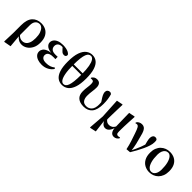

<svg xmlns="http://www.w3.org/2000/svg" viewBox="216 -2169 3734 3734"><g transform="rotate(45 2083.0 -302.0)"><path d="M70.7 208.4 79.1 -31.5 79.3 -243.1Q79.3 -402.7 148.4 -477.3Q217.4 -551.9 333.5 -551.9Q401.7 -551.9 459.1 -522.7Q516.6 -493.4 551.3 -431.4Q586 -369.4 586 -270Q586 -180.9 552.2 -116.7Q518.3 -52.5 465 -18.2Q411.6 16.2 353 16.2Q297.4 16.2 254.7 -11.6Q211.9 -39.4 185.9 -84.8H181.5L197.4 -98.6Q217.6 -72.5 246 -57.2Q274.3 -41.8 309.5 -41.8Q353.8 -41.8 387.1 -65.2Q420.4 -88.6 439.6 -138.6Q458.8 -188.7 458.8 -268.3Q458.8 -350.3 439.1 -405.7Q419.4 -461.1 388.2 -489.4Q357.1 -517.7 321 -517.7Q265 -517.7 232.8 -478.3Q200.6 -438.9 199.6 -369.3L199.3 -86.8L199.7 -74.4L223.6 188.3L80.2 214.7Z M902.9 16.2Q841.5 16.2 792.4 -1.2Q743.4 -18.5 714.9 -51.5Q686.4 -84.5 686.4 -130.8Q686.4 -168.4 709 -201.7Q731.6 -235 783.8 -257.1Q836 -279.1 924.4 -283.1V-274.3Q809.6 -278.8 759.1 -315.2Q708.6 -351.5 708.6 -404.7Q708.6 -443.9 732.9 -477.5Q757.2 -511 806.6 -531.5Q856.1 -551.9 931 -551.9Q975 -551.9 1015.7 -543.9Q1056.5 -535.8 1086.9 -519.6Q1117.3 -503.3 1130.7 -479.2Q1132.2 -452.9 1118.8 -437.9Q1105.4 -422.9 1080.1 -422.9Q1058.6 -422.9 1040.6 -429.9Q1022.7 -436.8 996.2 -466.1L933.2 -533.9L994.5 -534.8L1016.7 -509.1Q989.5 -511.9 970.4 -513.3Q951.2 -514.7 933.4 -514.7Q881.6 -514.7 851.6 -488.3Q821.6 -461.8 821.6 -416.3Q821.6 -370.3 852.5 -341.3Q883.5 -312.4 956.1 -312.4Q970.8 -312.4 984.7 -312.9Q998.7 -313.4 1017.4 -314.4V-249.8Q994.3 -251.6 982.5 -251.6Q970.7 -251.6 961.3 -251.6Q904.7 -251.6 872.6 -239.1Q840.6 -226.7 827.3 -205.6Q814.1 -184.5 814.1 -156.2Q814.1 -117.7 844.4 -92.5Q874.7 -67.3 940.1 -67.3Q1000.3 -67.3 1044 -82.4Q1087.6 -97.5 1125.2 -127.9L1143.3 -106.5Q1110.7 -53.4 1047.5 -18.6Q984.3 16.2 902.9 16.2Z M1460.8 16.2Q1387.1 16.2 1333.3 -25.7Q1279.4 -67.6 1250.2 -157.1Q1221.1 -246.6 1221.1 -389.2Q1221.1 -543.8 1254.2 -638.4Q1287.4 -732.9 1344.3 -775.9Q1401.2 -819 1471.4 -819Q1545.4 -819 1598.5 -775.7Q1651.6 -732.3 1680.3 -642Q1709 -551.6 1709 -408.7Q1709 -256.5 1676.9 -163Q1644.9 -69.6 1588.8 -26.7Q1532.7 16.2 1460.8 16.2ZM1468.2 -17.5Q1495.7 -17.5 1517.6 -34Q1539.5 -50.5 1555.4 -91.9Q1571.3 -133.4 1579.9 -207.5Q1588.5 -281.7 1588.5 -396.8Q1588.5 -534.9 1572.4 -620.3Q1556.2 -705.8 1528.3 -745.6Q1500.3 -785.3 1464.8 -785.3Q1437.4 -785.3 1414.6 -769Q1391.8 -752.7 1375.5 -711.4Q1359.3 -670.2 1350.5 -597.7Q1341.8 -525.2 1341.8 -412.2Q1341.8 -269.8 1358.6 -183Q1375.3 -96.2 1403.7 -56.8Q1432 -17.5 1468.2 -17.5ZM1266.6 -389.2V-430.7H1667.2V-389.2Z M2056.5 16.2Q1951 16.2 1893.5 -33.5Q1835.9 -83.1 1835.9 -186.6Q1835.9 -246.7 1843.9 -299.3Q1851.9 -351.9 1851.9 -397.3Q1851.9 -441.7 1840 -458.1Q1828.1 -474.5 1795.7 -474.5Q1788.4 -474.5 1781.9 -474Q1775.3 -473.5 1769.3 -471.5L1762.8 -486.5Q1783.7 -518.1 1809.3 -533.1Q1834.8 -548.2 1870.5 -548.2Q1924 -548.2 1949.7 -516.1Q1975.5 -484 1975.5 -425.8Q1975.5 -369.7 1966.3 -310Q1957.2 -250.4 1957.2 -185.4Q1957.2 -112.8 1988.5 -69.6Q2019.9 -26.4 2087.1 -26.4Q2154.5 -26.4 2199 -74.7Q2243.4 -123.1 2243.4 -228.2Q2243.4 -259.1 2239.8 -294.4Q2236.2 -329.7 2230.4 -362.1L2249.8 -361.2L2251.9 -270.9Q2212.9 -327.3 2190 -365.7Q2167.1 -404.1 2157.7 -431.2Q2148.2 -458.2 2148.2 -479.1Q2148.2 -512.9 2168.8 -532.4Q2189.4 -551.9 2218.3 -551.9Q2234.1 -551.9 2245 -546.7Q2256 -541.5 2264.6 -531.4Q2280.1 -480.2 2288.3 -421.8Q2296.6 -363.4 2296.6 -297.8Q2296.6 -133.7 2234.1 -58.7Q2171.7 16.2 2056.5 16.2Z M2432.6 209.1 2457.8 -112.8 2435 -525.4 2561.4 -550.4 2569.2 -543.7Q2566.4 -458.5 2564.4 -394.8Q2562.4 -331 2561.3 -281.3Q2560.2 -231.6 2559.5 -190.3Q2558.9 -148.9 2558.9 -108.5L2534.6 -84.9L2567.4 188.3L2441.4 215.4ZM2886 16.2Q2837.8 16.2 2810.3 -21.4Q2782.8 -59 2778.9 -128.4V-132.1L2770.5 -525.4L2894.6 -550.4L2901.9 -543.7Q2896.4 -454.3 2893.4 -388.6Q2890.4 -323 2888.7 -275.1Q2886.9 -227.1 2886.8 -192Q2886.6 -156.9 2886.6 -129.6Q2886.6 -84 2899.9 -68.7Q2913.1 -53.4 2938.1 -53.4Q2950.9 -53.4 2960.8 -56.8Q2970.7 -60.2 2979.3 -64.5L2989.9 -45.1Q2973.3 -17.8 2947 -0.8Q2920.7 16.2 2886 16.2ZM2648.1 16.2Q2607.2 16.2 2574.6 -16.1Q2542 -48.4 2523.6 -96.3H2520.8L2548.5 -148.8Q2571.1 -112.1 2598 -96.5Q2624.8 -80.9 2658.2 -80.9Q2695.6 -80.9 2727.9 -100.7Q2760.2 -120.5 2783.1 -169.2L2794.7 -156.5H2791.2Q2772.5 -76.9 2736.6 -30.4Q2700.8 16.2 2648.1 16.2Z M3233.4 10.4Q3214 -85.1 3186.4 -167.9Q3158.8 -250.6 3133.4 -325.6Q3105.6 -408.5 3085.5 -442.8Q3065.4 -477.1 3037.3 -477.1Q3017.9 -477.1 3001.9 -469.1L2993.2 -484.7Q3009.4 -515.8 3040.5 -531.7Q3071.5 -547.7 3105.9 -547.7Q3143.3 -547.7 3169 -530.5Q3194.8 -513.4 3214.4 -473.1Q3234 -432.7 3250.2 -362.4Q3271.9 -288.2 3292.6 -200Q3313.3 -111.8 3323.2 -18.2H3305.1L3312.6 -33.3Q3338.1 -84.4 3359.3 -130.6Q3380.4 -176.8 3398.1 -221.5Q3415.8 -266.3 3429.4 -313.9Q3443 -361.6 3453.6 -415.3L3443.2 -256.3Q3423.1 -330.2 3411.2 -380.8Q3399.3 -431.4 3399.3 -462Q3399.3 -502.5 3417.5 -527.6Q3435.6 -552.7 3470 -552.7Q3486.5 -552.7 3497.3 -547.5Q3508 -542.3 3518.6 -530.7Q3522.8 -516.3 3523.8 -503Q3524.8 -489.8 3524.8 -471.2Q3524.8 -425.1 3506.8 -367.5Q3488.9 -310 3459.5 -246.5Q3430.2 -183 3394.8 -119Q3359.5 -55.1 3324.4 2.8Z M3861.2 16.2Q3791.5 16.2 3733.1 -15.1Q3674.6 -46.4 3639.9 -109.5Q3605.2 -172.7 3605.2 -267.9Q3605.2 -337.8 3626.5 -390.7Q3647.7 -443.6 3684.8 -479.3Q3721.8 -515 3769.5 -533.5Q3817.2 -551.9 3870.6 -551.9Q3945.8 -551.9 4003.3 -520.8Q4060.7 -489.7 4093 -428Q4125.3 -366.2 4125.3 -274.3Q4125.3 -202.9 4104.1 -148.4Q4082.8 -94 4045.9 -57.2Q4009 -20.5 3961.4 -2.1Q3913.8 16.2 3861.2 16.2ZM3878.4 -18.7Q3917.5 -18.7 3943.8 -41Q3970.1 -63.3 3984 -103.1Q3997.9 -142.8 3997.9 -193.3Q3997.9 -296.1 3979.3 -368.4Q3960.8 -440.6 3928.6 -478.8Q3896.5 -517 3855.1 -517Q3819.5 -517 3791.9 -495.1Q3764.3 -473.2 3749.1 -433.5Q3733.9 -393.7 3733.9 -341.7Q3733.9 -231.8 3754.3 -160.1Q3774.6 -88.3 3807.8 -53.5Q3841 -18.7 3878.4 -18.7Z"/></g></svg>

Font: Noto Serif HK ExtraLight
Style: Regular
Weight: 200
Designer: Ryoko NISHIZUKA 西塚涼子 (kana & ideographs); Frank Grießhammer (Latin, Greek & Cyrillic); Wenlong ZHANG 张文龙 (bopomofo); San
Foundry: Adobe
Version: Version 2.002-H1;hotconv 1.1.0;makeotfexe 2.6.0